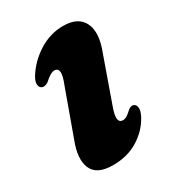

<svg xmlns="http://www.w3.org/2000/svg" viewBox="-126 -544 575 632"><g transform="rotate(-30 162.0 -228.0)"><path d="M223.5 -100.5Q231 -100.5 238.8 -105Q246.5 -109.5 258.5 -121Q271 -130.5 280 -125.5Q287.5 -122 288.8 -110.2Q290 -98.5 280.5 -80Q259 -39.5 218 -14Q177 11.5 122 11.5Q60 11.5 44 -26.5Q28 -64.5 52.5 -126.5L112.5 -292.5Q126.5 -327 124.8 -341.2Q123 -355.5 109 -355.5Q95 -355.5 70 -332.5Q56.5 -324 46.5 -328Q38 -331.5 36.8 -343.2Q35.5 -355 45.5 -371.5Q71 -413 114.5 -440.5Q158 -468 207.5 -468Q264.5 -468 283.2 -429.2Q302 -390.5 275.5 -323L218.5 -162Q206 -128.5 208 -114.5Q210 -100.5 223.5 -100.5Z"/></g></svg>

Font: Fraunces 72pt Soft
Style: Bold Italic
Weight: 700
Italic angle: -16°
Version: Version 1.000;[b76b70a41]